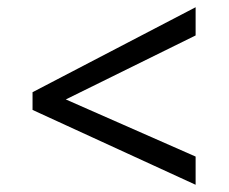

<svg xmlns="http://www.w3.org/2000/svg" viewBox="-20 -588 632 531"><path d="M70 -284V-333L521 -568V-490L162 -313L521 -155V-77Z"/></svg>

Font: usinhala15
Style: Book
Weight: 400
Designer: Jelle Bosma - Monotype Design Team
Foundry: Monotype Imaging Inc.
Version: Version 2.003